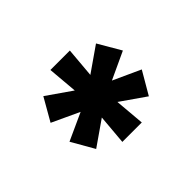

<svg xmlns="http://www.w3.org/2000/svg" viewBox="-83 -730 750 750"><g transform="rotate(-45 292.0 -354.5)"><path d="M238.3 -155.3 249 -279.3 146.5 -208 92.8 -301.8 206.1 -353.5 92.8 -406.2 146.5 -500 249 -428.7 238.3 -552.7H345.7L335 -428.7L437.5 -500L492.2 -406.2L378.9 -353.5L492.2 -301.8L437.5 -208L335 -279.3L345.7 -155.3Z"/></g></svg>

Font: Pretendard GOV Black
Style: Regular
Weight: 900
Designer: Base glyphs from Inter by Rasmus Andersson; Hangeul glyphs from Noto Sans CJK(Source Han Sans) by Jang Soo-young and Kan
Foundry: Kil Hyung-jin
Version: Version 1.309